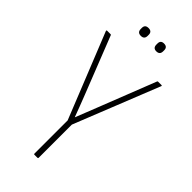

<svg xmlns="http://www.w3.org/2000/svg" viewBox="-254 -853 904 904"><g transform="rotate(45 198.5 -401.0)"><path d="M188 0Q185 0 185 -4V-225L15 -649Q13 -655 18 -655H41Q44 -655 45 -652L156 -370Q167 -342 177.5 -314.5Q188 -287 198 -260H199Q210 -287 220.5 -314.5Q231 -342 242 -369L353 -652Q354 -655 357 -655H380Q385 -655 382 -649L213 -225V-4Q213 0 209 0ZM147 -750Q124 -750 124 -773V-780Q124 -802 147 -802Q170 -802 170 -780V-773Q170 -750 147 -750ZM250 -750Q228 -750 228 -773V-780Q228 -802 250 -802Q273 -802 273 -780V-773Q273 -750 250 -750Z"/></g></svg>

Font: Sofia Sans Cond ExtraLight
Style: Regular
Weight: 200
Width: 3
Designer: Botio Nikoltchev, Ani Petrova
Foundry: lettersoup
Version: Version 4.100; ttfautohint (v1.8.3)